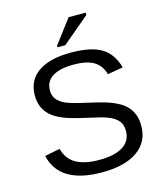

<svg xmlns="http://www.w3.org/2000/svg" viewBox="-131 -992 928 1098"><g transform="rotate(-15 333.5 -443.5)"><path d="M621.1 -189.9Q621.1 -94.7 546.6 -42.5Q472.2 9.8 336.9 9.8Q85.4 9.8 45.4 -165L135.7 -183.1Q151.4 -121.1 202.1 -92Q252.9 -63 340.3 -63Q430.7 -63 479.7 -94Q528.8 -125 528.8 -185.1Q528.8 -218.8 513.4 -239.7Q498 -260.7 470.2 -274.4Q442.4 -288.1 403.8 -297.4Q365.2 -306.6 318.4 -317.4Q236.8 -335.4 194.6 -353.5Q152.3 -371.6 127.9 -393.8Q103.5 -416 90.6 -445.8Q77.6 -475.6 77.6 -514.2Q77.6 -602.5 145.3 -650.4Q212.9 -698.2 338.9 -698.2Q456.1 -698.2 518.1 -662.4Q580.1 -626.5 605 -540L513.2 -523.9Q498 -578.6 455.6 -603.3Q413.1 -627.9 337.9 -627.9Q255.4 -627.9 211.9 -600.6Q168.5 -573.2 168.5 -519Q168.5 -487.3 185.3 -466.6Q202.1 -445.8 233.9 -431.4Q265.6 -417 360.4 -396Q392.1 -388.7 423.6 -381.1Q455.1 -373.5 483.9 -363Q512.7 -352.5 537.8 -338.4Q563 -324.2 581.5 -303.7Q600.1 -283.2 610.6 -255.4Q621.1 -227.5 621.1 -189.9ZM274.4 -747.1V-756.8L380.4 -897H481.4V-882.8L320.3 -747.1Z"/></g></svg>

Font: Arial
Style: Regular
Weight: 400
Designer: Steve Matteson
Foundry: Ascender Corporation
Version: Version 2.00.3